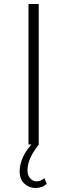

<svg xmlns="http://www.w3.org/2000/svg" viewBox="-20 -720 335 957"><path d="M122 0V-700H173V0ZM157 217Q125 217 101.5 195.5Q78 174 78 133Q78 100 94.5 63Q111 26 147 -11L174 0Q146 34 131.5 66.5Q117 99 117 128Q117 154 130.5 169Q144 184 162 184Q183 184 201 168L213 196Q191 217 157 217Z"/></svg>

Font: Montserrat Thin Light
Style: Regular
Weight: 300
Version: Version 9.000